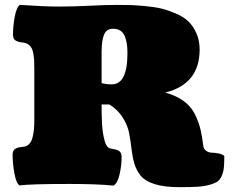

<svg xmlns="http://www.w3.org/2000/svg" viewBox="-20 -754 965 787"><path d="M396.5 -413.1Q417 -408.2 438 -408.2Q502.4 -408.2 502.4 -535.6Q502.4 -557.1 500 -573.5Q497.6 -589.8 491.7 -605Q485.8 -620.1 473.6 -628.2Q461.4 -636.2 443.4 -636.2Q416.5 -636.2 406.5 -612.1Q396.5 -587.9 396.5 -542.5ZM61.5 -733.9Q165.5 -727.1 217.8 -727.1Q283.7 -727.1 348.1 -730.5Q412.6 -733.9 459.5 -733.9Q493.2 -733.9 516.1 -733.2Q539.1 -732.4 577.9 -728.8Q616.7 -725.1 643.3 -718.5Q669.9 -711.9 701.7 -698.2Q733.4 -684.6 752.7 -665.8Q772 -647 785.2 -617.4Q798.3 -587.9 798.3 -550.8Q798.3 -409.7 657.2 -374.5Q689.9 -365.7 714.6 -351.6Q739.3 -337.4 755.9 -319.1Q772.5 -300.8 783.9 -275.4Q795.4 -250 802 -222.4Q808.6 -194.8 813 -157.7Q814.9 -142.6 825.4 -135.5Q835.9 -128.4 848.4 -128.2Q860.8 -127.9 876 -125Q891.1 -122.1 899.4 -114.7Q899.4 -85 897.7 -67.6Q896 -50.3 889.2 -33.9Q882.3 -17.6 871.3 -10Q860.4 -2.4 838.4 3.7Q816.4 9.8 788.1 11.5Q759.8 13.2 715.3 13.2Q652.8 13.2 613.3 0.5Q573.7 -12.2 555.9 -34.7Q538.1 -57.1 530.3 -85Q522.5 -112.8 518.8 -145.8Q515.1 -178.7 509 -209.7Q502.9 -240.7 483.2 -272.2Q463.4 -303.7 428.7 -325.7H396.5Q396.5 -302.7 396.7 -286.1Q397 -269.5 398.2 -246.8Q399.4 -224.1 402.1 -208.3Q404.8 -192.4 408.9 -177Q413.1 -161.6 419.9 -153.6Q426.8 -145.5 436 -144.5Q437 -144.5 441.9 -143.6Q446.8 -142.6 448 -142.3Q449.2 -142.1 453.6 -141.1Q458 -140.1 459.5 -139.4Q460.9 -138.7 464.4 -137.2Q467.8 -135.7 469.2 -134.3Q470.7 -132.8 472.9 -130.4Q475.1 -127.9 476.1 -125.2Q477.1 -122.6 477.8 -118.9Q478.5 -115.2 478.5 -110.8Q478.5 -75.7 470 -38.8Q461.4 -2 445.3 6.8Q379.9 0 265.1 0Q98.1 0 60.1 6.3Q46.4 -2.9 39.1 -43.2Q31.7 -83.5 31.7 -120.6Q31.7 -129.9 35.2 -136.2Q38.6 -142.6 45.7 -145.8Q52.7 -148.9 58.6 -150.1Q64.5 -151.4 75.2 -152.3Q89.8 -153.8 99.4 -163.6Q108.9 -173.3 113.3 -190.2Q117.7 -207 119.1 -223.1Q120.6 -239.3 120.6 -261.2V-475.6Q120.6 -494.6 119.9 -507.3Q119.1 -520 116.7 -534.2Q114.3 -548.3 109.6 -556.9Q105 -565.4 96.7 -571.5Q88.4 -577.6 76.7 -579.1Q66.4 -580.1 60.3 -581.5Q54.2 -583 47.1 -586.2Q40 -589.4 36.6 -595.7Q33.2 -602.1 33.2 -611.3Q33.2 -647 40.5 -686Q47.9 -725.1 61.5 -733.9Z"/></svg>

Font: Coustard Black
Style: Regular
Weight: 900
Foundry: vernon adams
Version: Version 1.001;